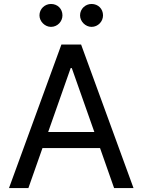

<svg xmlns="http://www.w3.org/2000/svg" viewBox="-20 -953 722 973"><path d="M123.9 0 195.3 -202.8H486.9L558.2 0H656.6L391 -727.3H291.2L25.6 0ZM180 -875C180 -844.5 207.4 -816.8 238.3 -816.8C271.7 -816.8 296.5 -844.5 296.5 -875C296.5 -908.4 271.7 -932.9 238.3 -932.9C207.4 -932.9 180 -908.4 180 -875ZM224.1 -284.1 338.1 -608H343.8L458.1 -284.1ZM385.7 -875C385.7 -844.5 413 -816.8 443.9 -816.8C477.3 -816.8 502.1 -844.5 502.1 -875C502.1 -908.4 477.3 -932.9 443.9 -932.9C413 -932.9 385.7 -908.4 385.7 -875Z"/></svg>

Font: Margiela Sans Text
Style: Regular
Weight: 400
Designer: Stefan Endress, Andreas Faust
Version: Version 1.100;FEAKit 1.0